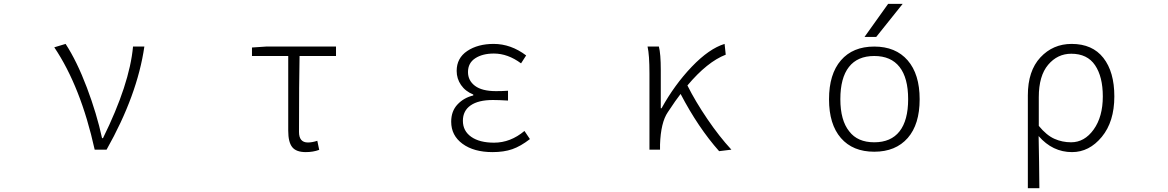

<svg xmlns="http://www.w3.org/2000/svg" viewBox="-20 -774 6040 993"><path d="M531.2 0H469.7Q397.5 -326.2 260.7 -529.3L319.3 -546.9Q377.9 -457 429.2 -321.3Q480.5 -185.5 507.8 -59.6H512.7Q650.4 -338.9 668 -533.2H726.6Q690.4 -282.2 531.2 0Z M1561.5 12.7Q1511.7 12.7 1491.2 -13.2Q1470.7 -39.1 1470.7 -97.7V-484.4H1283.2V-528.3L1356.4 -533.2H1717.8V-484.4H1529.3Q1526.4 -350.6 1526.4 -91.8Q1526.4 -37.1 1572.3 -37.1Q1594.7 -37.1 1621.1 -45.9L1630.9 1Q1599.6 12.7 1561.5 12.7Z M2527.3 12.7Q2430.7 12.7 2372.1 -30.3Q2313.5 -73.2 2313.5 -144.5Q2313.5 -199.2 2346.2 -233.9Q2378.9 -268.6 2427.7 -280.3V-285.2Q2386.7 -301.8 2364.3 -334.5Q2341.8 -367.2 2341.8 -407.2Q2341.8 -473.6 2396.5 -510.3Q2451.2 -546.9 2533.2 -546.9Q2622.1 -546.9 2701.2 -487.3L2674.8 -446.3Q2606.4 -497.1 2534.2 -497.1Q2475.6 -497.1 2438 -472.7Q2400.4 -448.2 2400.4 -401.4Q2400.4 -357.4 2436.5 -330.1Q2472.7 -302.7 2544.9 -302.7Q2580.1 -302.7 2607.4 -304.7V-253.9Q2560.5 -256.8 2529.3 -256.8Q2454.1 -256.8 2414.1 -229Q2374 -201.2 2374 -149.4Q2374 -96.7 2417 -66.4Q2460 -36.1 2535.2 -36.1Q2620.1 -36.1 2692.4 -96.7L2720.7 -54.7Q2672.9 -17.6 2629.4 -2.4Q2585.9 12.7 2527.3 12.7Z M3762.7 0 3699.2 7.8Q3590.8 -114.3 3500 -288.1Q3476.6 -258.8 3433.6 -193.4Q3397.5 -140.6 3393.6 -26.4V0H3338.9V-394.5Q3338.9 -490.2 3329.1 -533.2H3387.7Q3397.5 -495.1 3397.5 -412.1V-213.9H3401.4Q3468.8 -335.9 3558.1 -429.2Q3647.5 -522.5 3727.5 -546.9L3733.4 -491.2Q3637.7 -454.1 3535.2 -332Q3576.2 -250 3638.2 -158.7Q3700.2 -67.4 3762.7 0Z M4372.1 -94.7Q4415 -38.1 4501.5 -38.1Q4587.9 -38.1 4632.3 -94.7Q4676.8 -151.4 4676.8 -261.2Q4676.8 -371.1 4632.3 -427.7Q4587.9 -484.4 4501.5 -484.4Q4415 -484.4 4370.6 -427.7Q4326.2 -371.1 4326.2 -261.2Q4326.2 -151.4 4372.1 -94.7ZM4674.8 -60.5Q4612.3 10.7 4501.5 10.7Q4390.6 10.7 4329.1 -60.1Q4267.6 -130.9 4267.6 -260.7Q4267.6 -390.6 4329.1 -461.9Q4390.6 -533.2 4501.5 -533.2Q4612.3 -533.2 4674.3 -461.9Q4736.3 -390.6 4736.3 -260.7Q4736.3 -130.9 4674.8 -60.5ZM4573.2 -753.9H4648.4L4511.7 -583H4451.2Z M5295.9 199.2V-281.2Q5295.9 -407.2 5360.8 -477.1Q5425.8 -546.9 5522.5 -546.9Q5629.9 -546.9 5686.5 -474.6Q5743.2 -402.3 5743.2 -275.4Q5743.2 -144.5 5678.2 -65.9Q5613.3 12.7 5524.4 12.7Q5423.8 12.7 5351.6 -70.3Q5354.5 66.4 5355.5 199.2ZM5519.5 -38.1Q5588.9 -38.1 5636.2 -104Q5683.6 -169.9 5683.6 -275.4Q5683.6 -377 5643.6 -436.5Q5603.5 -496.1 5520.5 -496.1Q5449.2 -496.1 5400.9 -439Q5352.5 -381.8 5352.5 -271.5V-123Q5392.6 -74.2 5433.1 -56.2Q5473.6 -38.1 5519.5 -38.1Z"/></svg>

Font: Gen Shin Gothic Monospace Light
Style: Regular
Weight: 300
Designer: [Source Han Sans]
Ryoko NISHIZUKA  (kana & ideographs); Paul D. Hunt (Latin, Greek & Cyrillic); Wenlong ZHANG  (bopomofo
Version: Version 1.002.20150607